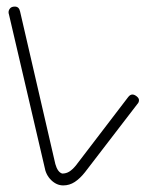

<svg xmlns="http://www.w3.org/2000/svg" viewBox="-20 -570 442 583"><path d="M7 -527Q6 -529 6 -533Q6 -539 10.5 -544.5Q15 -550 25 -550Q38 -550 41 -535L148 -72Q155 -47 169 -43Q181 -43 190.5 -49Q200 -55 210 -67L369 -275Q375 -283 382 -283Q388 -283 395 -277.5Q402 -272 402 -266Q402 -259 397 -254L238 -47Q223 -28 207 -17.5Q191 -7 172 -7Q152 -7 135.5 -23Q119 -39 115 -64Z"/></svg>

Font: Gruenewald VA
Style: Regular
Weight: 400
Designer: Peter Wiegel
Foundry: Peter Wiegel, nach dem Schriftentwurf von Dr. H. Gr¸newald
Version: Version 0.007